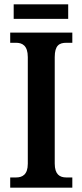

<svg xmlns="http://www.w3.org/2000/svg" viewBox="-20 -864 379 884"><path d="M43 -777H294V-844H43ZM27 0H313V-47H285C255 -47 232 -61 232 -111V-601C232 -655 253 -667 285 -667H313V-714H27V-667H54C82 -667 108 -655 108 -601V-110C108 -59 82 -47 54 -47H27Z"/></svg>

Font: Noto Serif Sinhala Condensed SemiBold
Style: Regular
Weight: 600
Width: 3
Designer: Jelle Bosma - Monotype Design Team
Foundry: Monotype Imaging Inc.
Version: Version 2.007